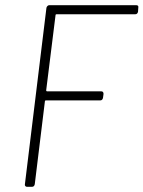

<svg xmlns="http://www.w3.org/2000/svg" viewBox="-20 -720 553 740"><path d="M501 -665H198Q194 -665 194 -661L158 -372Q158 -368 162 -368H370Q379 -368 379 -358L377 -343Q375 -333 366 -333H157Q153 -333 153 -329L114 -10Q112 0 103 0H84Q80 0 77.5 -3Q75 -6 76 -10L159 -690Q160 -694 163 -697Q166 -700 170 -700H505Q515 -700 513 -690L512 -675Q510 -665 501 -665Z"/></svg>

Font: Barlow Semi Condensed ExLight
Style: Italic
Weight: 275
Width: 4
Italic angle: -7°
Designer: Jeremy Tribby
Foundry: Tribby Type
Version: Version 1.408